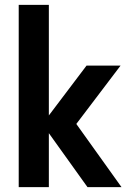

<svg xmlns="http://www.w3.org/2000/svg" viewBox="-20 -770 525 790"><path d="M57 0V-750H181V-295L336 -500H476L294 -260L480 0H340L181 -222V0Z"/></svg>

Font: Cabin Resolve
Style: Bold-Resolve
Weight: 700
Designer: Pablo Impallari
Foundry: Pablo Impallari. http://www.impallari.com Igino Marini. http://www.ikern.com
Version: Version 3.001